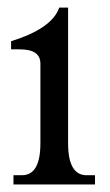

<svg xmlns="http://www.w3.org/2000/svg" viewBox="-20 -488 291 508"><path d="M160.2 -108.9Q160.2 -24.4 209 -24.4H231.4V0H15.6V-24.4H38.1Q86.9 -24.4 86.9 -108.9V-319.8Q86.9 -357.4 32.7 -357.4H9.3V-378.9Q117.7 -412.6 136.7 -467.8H160.2Z"/></svg>

Font: Otrack
Style: Regular
Weight: 400
Designer: Sodina
Foundry: Sodina
Version: Version 2.10 June 16, 2016